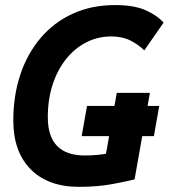

<svg xmlns="http://www.w3.org/2000/svg" viewBox="-20 -723 662 753"><path d="M290 9.8Q168.5 9.8 100.3 -59.1Q32.2 -127.9 32.2 -250.5Q32.2 -348.1 59.8 -430.7Q87.4 -513.2 139.6 -574.5Q191.9 -635.7 265.6 -669.4Q339.4 -703.1 431.2 -703.1Q504.4 -703.1 549.1 -683.8Q593.8 -664.6 621.6 -634.3L545.9 -525.4Q522.9 -548.3 491.2 -564.2Q459.5 -580.1 416.5 -580.1Q363.8 -580.1 318.4 -556.9Q272.9 -533.7 239 -491.2Q205.1 -448.7 186.3 -390.9Q167.5 -333 167.5 -263.2Q167.5 -113.3 312.5 -113.3Q365.7 -113.3 408.4 -122.3Q451.2 -131.3 478.5 -137.7L507.8 -19.5Q483.9 -13.2 424.1 -1.7Q364.3 9.8 290 9.8ZM377.9 -19.5 438 -358.9H567.9L507.8 -19.5ZM300.3 -189 321.3 -307.6H604.5L583.5 -189Z"/></svg>

Font: Cascadia Mono NF
Style: Italic
Weight: 400
Italic angle: -10°
Monospace: yes
Designer: Aaron Bell
Foundry: Saja Typeworks
Version: Version 2404.023